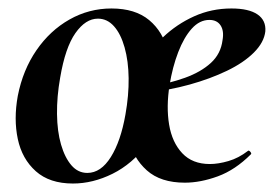

<svg xmlns="http://www.w3.org/2000/svg" viewBox="-20 -419 647 453"><path d="M152 14Q97 14 64.5 -15Q32 -44 22 -91Q12 -138 22 -193Q34 -254 66 -300.5Q98 -347 144 -373Q190 -399 243 -399Q299 -399 332 -371.5Q365 -344 376 -297.5Q387 -251 375 -193Q362 -125 327 -78.5Q292 -32 245.5 -9Q199 14 152 14ZM186 -11Q218 -11 241.5 -48.5Q265 -86 276 -149Q284 -194 283.5 -234.5Q283 -275 274 -307Q265 -339 249 -357Q233 -375 211 -375Q182 -375 158 -341Q134 -307 122 -236Q114 -191 114.5 -150Q115 -109 124 -78Q133 -47 148.5 -29Q164 -11 186 -11ZM416 12Q359 12 326.5 -17Q294 -46 284 -91Q274 -136 283 -185Q291 -224 312 -262.5Q333 -301 365 -331.5Q397 -362 438 -380.5Q479 -399 526 -399Q567 -399 587.5 -385Q608 -371 606 -345Q603 -319 579 -295Q555 -271 515.5 -252Q476 -233 427.5 -219.5Q379 -206 329 -201L331 -214Q379 -222 416.5 -235.5Q454 -249 477.5 -270.5Q501 -292 505 -324Q509 -346 500.5 -359Q492 -372 474 -372Q451 -372 432.5 -351.5Q414 -331 400.5 -296Q387 -261 380 -218Q372 -167 379 -125Q386 -83 410 -57.5Q434 -32 475 -32Q495 -32 519 -39Q543 -46 565 -63Q567 -65 570.5 -61Q574 -57 572 -55Q535 -18 494 -3Q453 12 416 12Z"/></svg>

Font: Cormorant Infant Light
Style: Bold Italic
Weight: 700
Italic angle: -10°
Version: Version 4.001